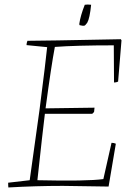

<svg xmlns="http://www.w3.org/2000/svg" viewBox="-20 -820 587 847"><path d="M331 -709 330 -712Q330 -714 330 -716Q335 -751 354 -799Q366 -801 382 -799Q376 -739 365 -720Q364 -719 361.5 -715.5Q359 -712 356.5 -709.5Q354 -707 353 -707Q346 -705 331 -709ZM17 7Q16 2 16 -14L111 -25Q116 -58 154 -333Q183 -559 188 -612L97 -621Q97 -630 101 -640Q166 -640 513 -647L516 -642L501 -460Q493 -456 483 -456L482 -620Q316 -620 222 -613Q206 -529 181 -342L397 -345L395 -326L387 -318Q363 -318 320 -318Q277 -318 242.5 -318Q208 -318 178 -318Q169 -247 145 -25Q364 -20 436 -30L472 -190Q483 -190 491 -186L459 3Q261 0 257 0Q137 0 17 7Z"/></svg>

Font: Albura ExtraLight
Style: Italic
Weight: 156
Italic angle: -7°
Designer: Mercedes Jáuregui
Foundry: Omnibus-Type Team
Version: Version 1.000